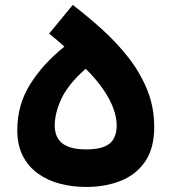

<svg xmlns="http://www.w3.org/2000/svg" viewBox="-20 -742 686 769"><path d="M271.5 -722.2 176.8 -607.4Q190.4 -596.7 209 -580.8Q227.5 -564.9 237.8 -555.2Q151.9 -486.3 100.6 -404.3Q49.3 -322.3 49.3 -221.2Q49.3 -160.6 71.5 -117.4Q93.8 -74.2 132.3 -46.6Q170.9 -19 220.7 -6.1Q270.5 6.8 325.2 6.8Q401.4 6.8 463.1 -17.6Q524.9 -42 561.3 -95Q597.7 -147.9 597.7 -233.9Q597.7 -313.5 569.1 -383.3Q540.5 -453.1 492.9 -513.4Q445.3 -573.7 387.5 -625.7Q329.6 -677.7 271.5 -722.2ZM323.2 -466.8Q366.2 -423.8 393.6 -383.8Q420.9 -343.8 434.1 -307.9Q447.3 -272 447.3 -240.7Q447.3 -189.5 418.5 -166.5Q389.6 -143.6 325.2 -143.6Q260.3 -143.6 229.7 -167.7Q199.2 -191.9 199.2 -239.3Q199.2 -288.6 225.8 -346.2Q252.4 -403.8 323.2 -466.8Z"/></svg>

Font: Estedad-FD-VF Thin
Style: Regular
Weight: 100
Designer: Amin Abedi
Version: Version 5.0